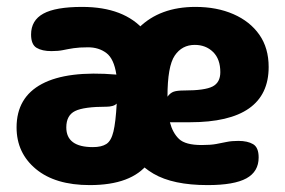

<svg xmlns="http://www.w3.org/2000/svg" viewBox="-20 -528 826 556"><path d="M240 8Q140 8 84 -38.5Q28 -85 28 -159Q28 -246 101.5 -285Q175 -324 317 -312Q310 -358 288 -374.5Q266 -391 235 -391Q210 -391 193.5 -388.5Q177 -386 163 -383Q149 -380 129 -380Q102 -380 86 -389.5Q70 -399 70 -428Q70 -469 105.5 -488.5Q141 -508 218 -508Q340 -508 399 -438.5Q458 -369 458 -253Q458 -119 409.5 -55.5Q361 8 240 8ZM172 -159Q172 -102 249 -102Q274 -102 288 -111Q302 -120 308.5 -147Q315 -174 318 -228Q313 -223 305 -221Q297 -219 289 -219Q223 -219 197.5 -206.5Q172 -194 172 -159ZM581 8Q481 8 424.5 -25Q368 -58 344.5 -116Q321 -174 321 -249Q321 -387 382 -447.5Q443 -508 546 -508Q608 -508 656 -487Q704 -466 731 -427.5Q758 -389 758 -334Q758 -174 530 -174H472Q480 -143 498.5 -125.5Q517 -108 564 -108Q590 -108 606 -111Q622 -114 636.5 -117Q651 -120 670 -120Q697 -120 713 -110.5Q729 -101 729 -72Q729 -31 693.5 -11.5Q658 8 581 8ZM465 -248Q473 -259 483 -262.5Q493 -266 514 -266Q573 -266 595.5 -277.5Q618 -289 618 -319Q618 -357 597 -377.5Q576 -398 544 -398Q507 -398 486 -367Q465 -336 465 -248Z"/></svg>

Font: Madimi One
Style: Regular
Weight: 400
Designer: Taurai Valerie Mtake, Mirko Velimirovic
Foundry: TaVaTake
Version: Version 1.000; ttfautohint (v1.8.4.7-5d5b)